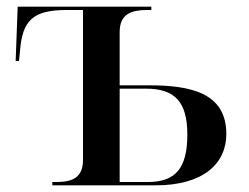

<svg xmlns="http://www.w3.org/2000/svg" viewBox="-20 -556 746 576"><path d="M137 0H447C591 0 659 -66 659 -154C659 -278 551 -300 428 -300H339V-460C339 -516 377 -526 421 -526H434V-536H33L27 -373H37L40 -403C47 -496 80 -526 180 -526H229V-76C229 -22 195 -10 150 -10H137ZM424 -10H339V-290H418C506 -290 542 -249 542 -152C542 -52 507 -10 424 -10Z"/></svg>

Font: Noto Serif Display Medium
Style: Regular
Weight: 500
Designer: Monotype Design Team
Foundry: Monotype Imaging Inc.
Version: Version 2.009